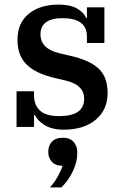

<svg xmlns="http://www.w3.org/2000/svg" viewBox="-20 -552 537 835"><path d="M257 12Q206 12 174 -8Q142 -28 132 -52H128V0H52V-155H128V-137Q128 -95 154 -71Q180 -47 238 -47Q346 -47 346 -123Q346 -182 268 -201L214 -214Q134 -233 95 -272Q56 -311 56 -379Q56 -452 105 -492Q154 -532 235 -532Q285 -532 315 -515Q345 -498 354 -474H358V-520H434V-365H358V-394Q358 -473 251 -473Q205 -473 180.5 -455.5Q156 -438 156 -403Q156 -341 236 -321L287 -309Q368 -291 408 -254.5Q448 -218 448 -147Q448 -75 396.5 -31.5Q345 12 257 12ZM197 263Q216 243 231 216Q246 189 252 169Q222 169 206 152Q190 135 190 110V107Q190 81 206 64Q222 47 253 47Q284 47 300 65Q316 83 316 108V115Q316 153 296.5 193.5Q277 234 247 263H197Z"/></svg>

Font: IBM Plex Serif Medium
Style: Regular
Weight: 500
Designer: Mike Abbink, Paul van der Laan, Pieter van Rosmalen
Foundry: Bold Monday
Version: Version 2.5